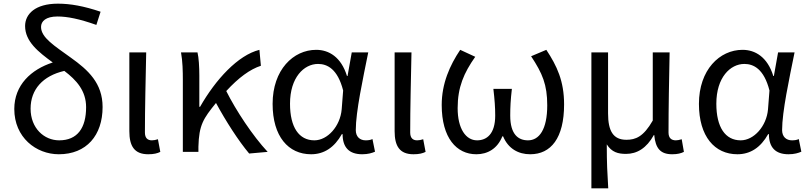

<svg xmlns="http://www.w3.org/2000/svg" viewBox="-20 -829 4409 1048"><path d="M529 -765C437 -796 364 -809 296 -809C172 -809 117 -752 117 -687C117 -602 190 -545 268 -488C150 -450 58 -365 58 -234C58 -79 177 13 301 13C452 13 540 -90 540 -245C540 -375 461 -447 367 -514C279 -578 204 -623 204 -682C204 -713 230 -739 294 -739C347 -739 413 -726 506 -693ZM303 -63C221 -63 147 -129 147 -236C147 -341 214 -415 331 -442C397 -392 450 -334 450 -244C450 -131 403 -63 303 -63Z M789 13C820 13 839 8 855 0L842 -69C830 -65 819 -63 809 -63C786 -63 771 -75 771 -106C771 -239 775 -394 778 -543H686V-113C686 -32 713 13 789 13Z M1441 0C1359 -88 1268 -226 1215 -332C1282 -405 1345 -451 1404 -470L1396 -557C1279 -528 1157 -395 1072 -246H1068V-416C1068 -464 1065 -514 1058 -543H968C977 -495 978 -438 978 -394V0H1063V-28C1066 -147 1090 -182 1159 -267C1213 -167 1282 -60 1340 9Z M1678 13C1749 13 1805 -24 1846 -97H1850C1850 -24 1886 13 1957 13C1989 13 2011 6 2027 -1L2013 -70C2003 -65 1991 -63 1976 -63C1945 -63 1922 -82 1922 -119C1922 -220 1961 -399 1990 -543H1900L1877 -414H1874C1842 -518 1775 -557 1706 -557C1581 -557 1468 -448 1468 -262C1468 -84 1554 13 1678 13ZM1696 -63C1612 -63 1563 -134 1563 -263C1563 -406 1639 -480 1716 -480C1766 -480 1823 -453 1853 -335L1845 -232C1837 -140 1768 -63 1696 -63Z M2237 13C2268 13 2287 8 2303 0L2290 -69C2278 -65 2267 -63 2257 -63C2234 -63 2219 -75 2219 -106C2219 -239 2223 -394 2226 -543H2134V-113C2134 -32 2161 13 2237 13Z M2580 13C2641 13 2695 -17 2722 -85H2726C2754 -17 2810 13 2874 13C2987 13 3059 -75 3059 -259C3059 -387 3020 -469 2962 -557L2879 -522C2941 -428 2967 -367 2967 -254C2967 -122 2923 -63 2862 -63C2810 -63 2765 -94 2765 -198C2765 -243 2767 -284 2774 -344H2673C2680 -284 2683 -243 2683 -198C2683 -97 2636 -63 2584 -63C2523 -63 2478 -126 2478 -239C2478 -353 2512 -431 2574 -519L2492 -557C2435 -472 2391 -373 2391 -256C2391 -76 2472 13 2580 13Z M3208 199H3300C3295 114 3292 66 3292 -41C3319 2 3354 11 3397 11C3457 11 3509 -20 3549 -92H3551C3558 -19 3585 13 3649 13C3678 13 3697 8 3713 0L3701 -69C3688 -65 3678 -63 3669 -63C3645 -63 3629 -75 3629 -106C3629 -239 3632 -394 3635 -543H3543V-171C3492 -82 3449 -66 3399 -66C3327 -66 3299 -114 3299 -210V-543H3208Z M4005 13C4076 13 4132 -24 4173 -97H4177C4177 -24 4213 13 4284 13C4316 13 4338 6 4354 -1L4340 -70C4330 -65 4318 -63 4303 -63C4272 -63 4249 -82 4249 -119C4249 -220 4288 -399 4317 -543H4227L4204 -414H4201C4169 -518 4102 -557 4033 -557C3908 -557 3795 -448 3795 -262C3795 -84 3881 13 4005 13ZM4023 -63C3939 -63 3890 -134 3890 -263C3890 -406 3966 -480 4043 -480C4093 -480 4150 -453 4180 -335L4172 -232C4164 -140 4095 -63 4023 -63Z"/></svg>

Font: Spoqa Han Sans Neo Regular
Style: Regular
Weight: 400
Designer: [Spoqa Han Sans Neo] Dong-huui Kim  Younghwa Kang  Yujin Lee  [Noto Sans] Ryoko NISHIZUKA  (kana & ideographs); Paul D. 
Foundry: Spoqa (http://www.spoqa-han-sans.com)
Version: Version 1.000